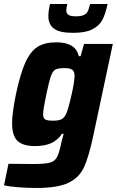

<svg xmlns="http://www.w3.org/2000/svg" viewBox="-35 -728 580 953"><path d="M-15 192 7 85Q50 86 132 86Q190 86 214 79Q238 72 249 50Q260 28 271 -27L281 -64H273Q249 -30 217 -16.5Q185 -3 139 -3Q79 -3 52 -28.5Q25 -54 25 -117Q25 -165 44 -260Q66 -363 91 -418Q116 -473 151.5 -495.5Q187 -518 244 -518Q341 -518 356 -449H365L382 -510H525L429 -59Q406 50 382 102Q358 154 304.5 179.5Q251 205 145 205Q101 205 56 201.5Q11 198 -15 192ZM292 -160Q303 -183 319 -252.5Q335 -322 335 -351Q335 -373 324 -381.5Q313 -390 286 -390Q254 -390 240.5 -383Q227 -376 218 -351Q209 -326 195 -260Q179 -183 179 -162Q179 -141 189.5 -135Q200 -129 230 -129Q255 -129 269 -135.5Q283 -142 292 -160ZM205 -649Q205 -673 213 -708H299Q294 -688 294 -677Q294 -662 304.5 -654.5Q315 -647 341 -647Q368 -647 382 -654Q396 -661 401.5 -673.5Q407 -686 412 -708H499Q489 -660 473.5 -630Q458 -600 423.5 -582.5Q389 -565 328 -565Q260 -565 232.5 -586Q205 -607 205 -649Z"/></svg>

Font: Saira Semi Condensed
Style: Bold Italic
Weight: 700
Width: 4
Italic angle: -12°
Designer: Hector Gatti with collaboration of the Omnibus-Type team
Foundry: Omnibus-Type
Version: Version 1.001; ttfautohint (v1.8)